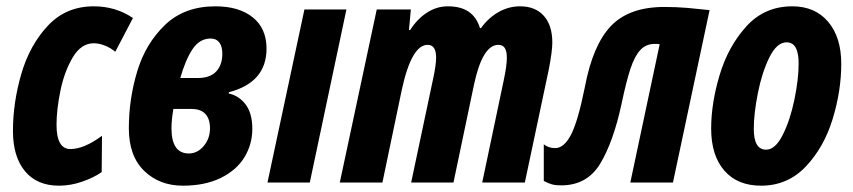

<svg xmlns="http://www.w3.org/2000/svg" viewBox="-20 -578 2702 608"><path d="M21 -163Q21 -253 47.5 -344Q74 -435 131.5 -496.5Q189 -558 277 -558Q346 -558 401 -521L345 -414Q331 -426 312.5 -433.5Q294 -441 277 -441Q237 -441 210.5 -396.5Q184 -352 171.5 -291.5Q159 -231 159 -183Q159 -106 203 -106Q246 -106 303 -148L302 -33Q276 -15 239.5 -2.5Q203 10 167 10Q97 10 59 -36Q21 -82 21 -163Z M388 -172Q388 -264 414.5 -352Q441 -440 502.5 -499Q564 -558 662 -558Q737 -558 780.5 -523Q824 -488 824 -424Q824 -317 705 -286L704 -282Q737 -275 758 -247Q779 -219 779 -170Q779 -121 754 -80Q729 -39 679 -14.5Q629 10 559 10Q485 10 436.5 -37Q388 -84 388 -172ZM607 -331Q645 -331 664.5 -351.5Q684 -372 684 -408Q684 -431 674.5 -443.5Q665 -456 647 -456Q612 -456 589.5 -422Q567 -388 551 -331ZM645 -172Q645 -201 630.5 -217Q616 -233 586 -233H529Q523 -197 523 -172Q523 -92 578 -92Q605 -92 625 -115.5Q645 -139 645 -172Z M944 -548H1077L961 0H827Z M1173 -548H1281L1275 -483H1279Q1301 -518 1332 -538Q1363 -558 1398 -558Q1439 -558 1464 -541Q1489 -524 1500 -489H1503Q1527 -522 1559 -540Q1591 -558 1627 -558Q1675 -558 1702 -528Q1729 -498 1729 -443Q1729 -416 1718 -359L1642 0H1507L1575 -323Q1585 -370 1585 -395Q1585 -416 1578.5 -426Q1572 -436 1558 -436Q1508 -436 1481 -310L1416 0H1282L1351 -326Q1361 -371 1361 -396Q1361 -436 1334 -436Q1283 -436 1252 -292L1191 0H1056Z M1702 -5V-121Q1717 -109 1738 -109Q1766 -109 1788 -151Q1810 -193 1832 -302Q1857 -435 1914.5 -495.5Q1972 -556 2084 -556Q2122 -556 2156.5 -553Q2191 -550 2227 -546L2111 0H1976L2069 -438Q2064 -439 2053 -439Q2026 -439 2008 -420Q1990 -401 1976.5 -360.5Q1963 -320 1948 -248Q1922 -128 1880.5 -59.5Q1839 9 1757 9Q1740 9 1728.5 6Q1717 3 1702 -5Z M2232 -171Q2232 -251 2259 -341Q2286 -431 2343.5 -494.5Q2401 -558 2489 -558Q2561 -558 2602.5 -509Q2644 -460 2644 -376Q2644 -290 2616.5 -200.5Q2589 -111 2531.5 -50.5Q2474 10 2390 10Q2315 10 2273.5 -38Q2232 -86 2232 -171ZM2509 -377Q2509 -444 2471 -444Q2440 -444 2416.5 -396.5Q2393 -349 2380 -283.5Q2367 -218 2367 -170Q2367 -104 2406 -104Q2435 -104 2458.5 -150.5Q2482 -197 2495.5 -262Q2509 -327 2509 -377Z"/></svg>

Font: Noto Sans Display Ex Bold Cond
Style: Italic
Weight: 800
Width: 3
Italic angle: -12°
Designer: Monotype Design team
Foundry: Monotype Imaging Inc.
Version: Version 1.000